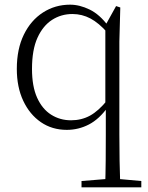

<svg xmlns="http://www.w3.org/2000/svg" viewBox="-20 -542 634 822"><path d="M329 260V233L452 223H474L585 233V260ZM266 14Q203 14 155 -19Q107 -52 79.5 -110.5Q52 -169 52 -247Q52 -332 82 -393.5Q112 -455 164 -488.5Q216 -522 280 -522Q321 -522 364 -501Q407 -480 444 -430H452L441 -401Q403 -444 367 -463Q331 -482 290 -482Q242 -482 203 -457Q164 -432 140.5 -380.5Q117 -329 117 -247Q117 -172 139 -123.5Q161 -75 199 -51Q237 -27 284 -27Q329 -27 365.5 -47Q402 -67 440 -114L450 -84H442Q405 -32 360.5 -9Q316 14 266 14ZM430 260Q432 204 432.5 147Q433 90 433 33V-82L431 -90V-431V-433L477 -516L495 -510L491 -364V33Q491 90 492 147Q493 204 495 260Z"/></svg>

Font: Noto Serif JP
Style: Regular
Weight: 200
Designer: Ryoko NISHIZUKA 西塚涼子 (kana & ideographs); Frank Grießhammer (Latin, Greek & Cyrillic); Wenlong ZHANG 张文龙 (bopomofo); San
Foundry: Adobe
Version: Version 2.001;hotconv 1.1.0;makeotfexe 2.6.0